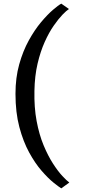

<svg xmlns="http://www.w3.org/2000/svg" viewBox="-20 -849 470 1054"><path d="M65 -334Q65 -422.5 85.5 -495.8Q106 -569 138 -627Q170 -685 205.2 -727Q240.5 -769 270.5 -794.8Q300.5 -820.5 316.5 -829L358.5 -799.5Q345.5 -791.5 323.2 -768.5Q301 -745.5 275 -708.2Q249 -671 225.5 -618.8Q202 -566.5 186.2 -499.5Q170.5 -432.5 169 -350.5Q167 -259.5 181 -184.8Q195 -110 219.2 -51.8Q243.5 6.5 270.8 48.8Q298 91 322.2 117Q346.5 143 360.5 153L316.5 185Q303 177 273.8 153.5Q244.5 130 208.8 89Q173 48 140.2 -11.8Q107.5 -71.5 86.2 -151.5Q65 -231.5 65 -334Z"/></svg>

Font: Merriweather 24pt Medium
Style: Regular
Weight: 500
Designer: Eben Sorkin
Foundry: Eben Sorkin
Version: Version 2.100